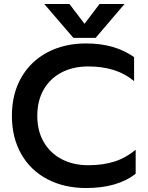

<svg xmlns="http://www.w3.org/2000/svg" viewBox="-20 -933 744 968"><path d="M203 -913H330L406 -813L482 -913H608L462 -742H350ZM40 -349Q40 -459 87 -541.5Q134 -624 219 -669Q304 -714 414 -714Q559 -714 656 -645V-524Q569 -598 425 -598Q348 -598 290 -567.5Q232 -537 200 -481Q168 -425 168 -349Q168 -273 200.5 -217Q233 -161 291 -130.5Q349 -100 425 -100Q499 -100 557 -118.5Q615 -137 664 -178V-57Q572 15 414 15Q304 15 219 -29.5Q134 -74 87 -156.5Q40 -239 40 -349Z"/></svg>

Font: Prompt Medium
Style: Regular
Weight: 500
Designer: Katatrad Team
Foundry: CadsonDemak
Version: Version 1.001